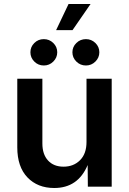

<svg xmlns="http://www.w3.org/2000/svg" viewBox="-20 -944 652 971"><path d="M254.4 6.8Q169.9 6.8 118.7 -46.9Q67.4 -100.6 67.4 -198.7V-545.9H194.3V-218.3Q194.3 -163.6 222.9 -132.3Q251.5 -101.1 301.3 -101.1Q352.1 -101.1 384.8 -133.8Q417.5 -166.5 417.5 -226.1V-545.9H544.9V0H424.3L423.3 -109.4Q374.5 6.8 254.4 6.8ZM201.7 -612.8Q173.3 -612.8 153.6 -632.6Q133.8 -652.3 133.8 -679.7Q133.8 -707 153.6 -726.6Q173.3 -746.1 201.7 -746.1Q229.5 -746.1 249.5 -726.6Q269.5 -707 269.5 -679.7Q269.5 -652.3 249.5 -632.6Q229.5 -612.8 201.7 -612.8ZM414.6 -612.8Q386.2 -612.8 366.2 -632.6Q346.2 -652.3 346.2 -679.7Q346.2 -707 366.2 -726.6Q386.2 -746.1 414.6 -746.1Q442.4 -746.1 462.4 -726.6Q482.4 -707 482.4 -679.7Q482.4 -652.3 462.4 -632.6Q442.4 -612.8 414.6 -612.8ZM263.7 -791.5 326.7 -923.8H438L346.7 -791.5Z"/></svg>

Font: Inter SemiBold
Style: Regular
Weight: 600
Designer: Rasmus Andersson
Foundry: rsms
Version: Version 4.001;git-9221beed3